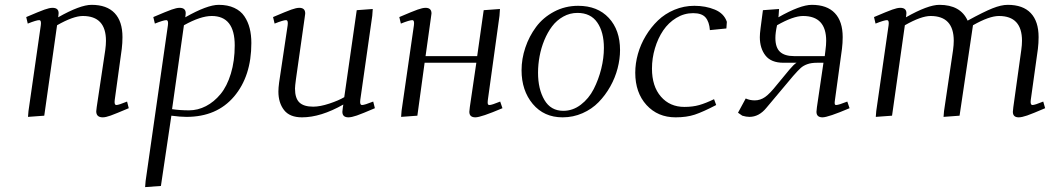

<svg xmlns="http://www.w3.org/2000/svg" viewBox="-20 -476 4333 790"><path d="M87.9 -405.8Q142.6 -429.2 163.1 -436.5Q183.6 -443.8 195.8 -443.8Q221.2 -443.8 221.2 -421.9Q221.2 -416 220.2 -411.1L219.2 -404.8Q309.6 -456.1 356.9 -456.1Q419.4 -456.1 451.7 -422.1Q483.9 -388.2 483.9 -323.2Q483.9 -298.8 481 -274.9L452.1 -64.9Q449.2 -43.9 459 -43.9Q468.3 -43.9 502.9 -58.1L509.8 -30.8Q455.6 -7.8 435.3 -0.5Q415 6.8 402.8 6.8Q376 6.8 376 -18.1Q376 -21.5 377.9 -35.2L413.1 -270Q416 -291.5 416 -308.1Q416 -410.2 320.8 -410.2Q281.7 -410.2 214.8 -372.1L162.1 0L95.2 4.9L97.2 -19L147.9 -372.1Q150.9 -393.1 141.1 -393.1Q129.9 -393.1 94.2 -378.9Z M577.1 293.9 579.1 269 670.9 -372.1Q673.8 -393.1 664.1 -393.1Q652.8 -393.1 617.2 -378.9L610.8 -405.8Q665.5 -429.2 686 -436.5Q706.5 -443.8 718.8 -443.8Q744.1 -443.8 744.1 -421.9Q744.1 -416 743.2 -411.1L742.2 -404.8Q832.5 -456.1 879.9 -456.1Q917 -456.1 943.8 -443.6Q970.7 -431.2 985.6 -408.9Q1000.5 -386.7 1007.3 -359.6Q1014.2 -332.5 1014.2 -298.8Q1014.2 -162.6 943.1 -78.9Q872.1 4.9 747.1 4.9Q721.7 4.9 685.1 0L642.1 289.1ZM688 -26.9Q720.2 -22 757.8 -22Q793.9 -22 827.4 -39.3Q860.8 -56.6 887.5 -88.9Q914.1 -121.1 929.9 -173.1Q945.8 -225.1 945.8 -289.1Q945.8 -410.2 851.1 -410.2Q805.2 -410.2 736.8 -372.1Z M1103.5 -405.8Q1158.2 -429.2 1178.7 -436.5Q1199.2 -443.8 1211.4 -443.8Q1235.8 -443.8 1235.8 -420.9Q1235.8 -419.4 1235.4 -416.7Q1234.9 -414.1 1234.4 -409.4Q1233.9 -404.8 1233.4 -401.9L1197.8 -150.9Q1193.8 -120.6 1193.8 -111.8Q1193.8 -71.8 1211.9 -54.4Q1230 -37.1 1268.6 -37.1Q1296.9 -37.1 1335.2 -49.8Q1373.5 -62.5 1396.5 -76.2L1447.8 -434.1L1513.7 -439L1511.7 -411.1L1462.4 -64.9Q1459.5 -43.9 1469.7 -43.9Q1480 -43.9 1515.6 -58.1L1522.5 -30.8Q1470.2 -8.3 1448.2 -0.7Q1426.3 6.8 1413.6 6.8Q1388.7 6.8 1388.7 -16.1Q1388.7 -19.5 1390.6 -33.2L1392.6 -45.9Q1299.8 6.8 1222.7 6.8Q1171.9 6.8 1148.7 -23.2Q1125.5 -53.2 1125.5 -99.1Q1125.5 -114.7 1128.4 -136.2L1163.6 -372.1Q1166.5 -393.1 1156.7 -393.1Q1145.5 -393.1 1109.9 -378.9Z M1623 -405.8Q1677.7 -429.2 1698.2 -436.5Q1718.8 -443.8 1731 -443.8Q1755.4 -443.8 1755.4 -420.9Q1755.4 -419.4 1754.9 -416.7Q1754.4 -414.1 1753.9 -409.4Q1753.4 -404.8 1752.9 -401.9L1731 -245.1H1943.4L1970.2 -434.1L2037.1 -439L2035.2 -411.1L1987.3 -64.9Q1985.8 -53.7 1987.1 -48.8Q1988.3 -43.9 1994.1 -43.9Q2003.4 -43.9 2038.1 -58.1L2047.4 -30.8Q1959 6.8 1936 6.8Q1911.1 6.8 1911.1 -16.1Q1911.1 -21.5 1913.1 -35.2L1939.9 -217.8H1727.1L1697.3 0L1630.4 4.9L1632.3 -20L1683.1 -372.1Q1686 -393.1 1676.3 -393.1Q1665 -393.1 1629.4 -378.9Z M2126 -187Q2126 -233.9 2141.6 -280.3Q2157.2 -326.7 2185.8 -365.2Q2214.4 -403.8 2259.8 -428Q2305.2 -452.1 2358.9 -452.1Q2438.5 -452.1 2484.9 -402.3Q2531.2 -352.5 2531.2 -270Q2531.2 -233.4 2521.2 -194.8Q2511.2 -156.2 2491 -120.1Q2470.7 -84 2443.1 -55.7Q2415.5 -27.3 2377 -10.3Q2338.4 6.8 2294.9 6.8Q2218.3 6.8 2172.1 -48.3Q2126 -103.5 2126 -187ZM2193.8 -176.8Q2193.8 -109.4 2220 -64.7Q2246.1 -20 2297.9 -20Q2336.9 -20 2369.9 -45.2Q2402.8 -70.3 2422.9 -109.6Q2442.9 -148.9 2453.9 -193.1Q2464.8 -237.3 2464.8 -278.8Q2464.8 -344.2 2437.5 -383.5Q2410.2 -422.9 2356 -422.9Q2324.7 -422.9 2297.6 -407.7Q2270.5 -392.6 2251.7 -367.7Q2232.9 -342.8 2219.7 -310.8Q2206.5 -278.8 2200.2 -244.6Q2193.8 -210.4 2193.8 -176.8Z M2593.8 -176.8Q2593.8 -214.8 2604.7 -253.9Q2615.7 -293 2637 -328.4Q2658.2 -363.8 2687 -391.6Q2715.8 -419.4 2754.9 -435.8Q2793.9 -452.1 2836.9 -452.1Q2883.3 -452.1 2921.1 -436.5Q2959 -420.9 2970.7 -386.2L2968.8 -358.9L2900.9 -352.1Q2898.4 -386.2 2883.1 -404.1Q2867.7 -421.9 2832 -421.9Q2794.9 -421.9 2762.7 -402.3Q2730.5 -382.8 2708.7 -350.6Q2687 -318.4 2674.8 -277.3Q2662.6 -236.3 2662.6 -193.8Q2662.6 -120.6 2699.5 -78.4Q2736.3 -36.1 2795.9 -36.1Q2830.1 -36.1 2856.9 -43.7Q2883.8 -51.3 2918 -67.9L2926.8 -43.9Q2872.6 -15.6 2838.9 -4.4Q2805.2 6.8 2759.8 6.8Q2686.5 6.8 2640.1 -43.9Q2593.8 -94.7 2593.8 -176.8Z M3016.6 -12.2 3048.3 -70.8Q3065.4 -63 3085.4 -63Q3108.4 -63 3128.2 -76.9Q3147.9 -90.8 3177.2 -127.9L3228.5 -189.9Q3245.6 -210.4 3257.3 -217.8H3203.6Q3152.8 -217.8 3129.6 -247.6Q3106.4 -277.3 3106.4 -323.2Q3106.4 -336.9 3109.4 -359.9L3119.1 -434.1L3185.5 -439L3183.6 -411.1L3182.6 -404.8Q3272.9 -456.1 3320.3 -456.1Q3382.8 -456.1 3415 -422.1Q3447.3 -388.2 3447.3 -323.2Q3447.3 -298.8 3444.3 -274.9L3415.5 -64.9Q3413.6 -53.7 3414.6 -48.8Q3415.5 -43.9 3420.4 -43.9Q3430.7 -43.9 3466.3 -58.1L3475.6 -30.8Q3387.2 6.8 3364.3 6.8Q3339.4 6.8 3339.4 -16.1Q3339.4 -21.5 3341.3 -35.2L3368.2 -217.8H3342.3Q3317.9 -217.8 3301.8 -211.9Q3285.6 -206.1 3274.9 -196.5Q3264.2 -187 3243.2 -163.1L3133.3 -32.2Q3103 4.9 3063.5 4.9Q3050.3 4.9 3034.2 0ZM3170.4 -319.8Q3170.4 -280.3 3189.5 -262.7Q3208.5 -245.1 3247.6 -245.1H3373.5L3376.5 -270Q3379.4 -291.5 3379.4 -308.1Q3379.4 -410.2 3284.2 -410.2Q3244.1 -410.2 3177.2 -372.1Q3170.4 -341.3 3170.4 -319.8Z M3576.2 -405.8Q3630.9 -429.2 3651.4 -436.5Q3671.9 -443.8 3684.1 -443.8Q3709.5 -443.8 3709.5 -421.9Q3709.5 -416 3708.5 -411.1L3707.5 -404.8Q3797.9 -456.1 3845.2 -456.1Q3932.1 -456.1 3961.4 -391.1Q4027.3 -427.2 4063.5 -441.7Q4099.6 -456.1 4126.5 -456.1Q4189 -456.1 4221.2 -422.1Q4253.4 -388.2 4253.4 -323.2Q4253.4 -298.8 4250.5 -274.9L4221.2 -64.9Q4218.3 -43.9 4228.5 -43.9Q4237.8 -43.9 4272.5 -58.1L4280.3 -30.8Q4228 -8.3 4206.1 -0.7Q4184.1 6.8 4171.4 6.8Q4147.5 6.8 4147.5 -16.1Q4147.5 -19.5 4149.4 -35.2L4182.1 -270Q4185.1 -291.5 4185.1 -308.1Q4185.1 -410.2 4090.3 -410.2Q4050.3 -410.2 3983.4 -372.1L3928.2 0L3862.3 4.9L3864.3 -19L3901.4 -270Q3904.3 -291.5 3904.3 -308.1Q3904.3 -410.2 3809.1 -410.2Q3770 -410.2 3703.1 -372.1L3650.4 0L3583.5 4.9L3585.4 -19L3636.2 -372.1Q3639.2 -393.1 3629.4 -393.1Q3618.2 -393.1 3582.5 -378.9Z"/></svg>

Font: Dehuti Alt
Style: Italic
Weight: 400
Version: Version 1.2